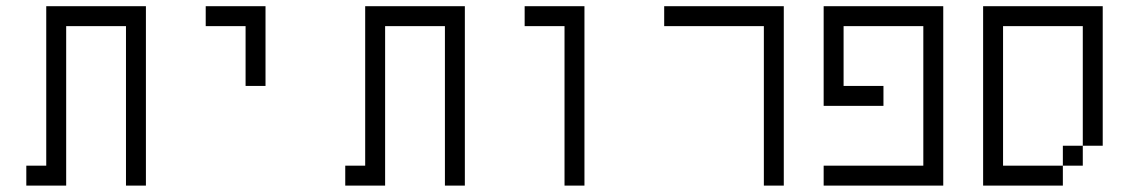

<svg xmlns="http://www.w3.org/2000/svg" viewBox="-20 -582 3540 602"><path d="M125 -62.5H62.5V0H187.5Q187.5 0 187.5 -500H375Q375 -500 375 0H437.5V-562.5H125Q125 -562.5 125 -62.5Z M750 -500V-312.5H812.5Q812.5 -312.5 812.5 -562.5H625V-500Z M1125 -62.5H1062.5V0H1187.5Q1187.5 0 1187.5 -500H1375Q1375 -500 1375 0H1437.5V-562.5H1125Q1125 -562.5 1125 -62.5Z M1750 -500Q1750 -500 1750 0H1812.5V-562.5H1625V-500Z M2375 -500Q2375 -500 2375 0H2437.5V-562.5H2062.5V-500Z M2750 -250V-312.5H2625V-500H2875V-62.5H2562.5V0H2937.5V-562.5H2562.5V-250Z M3062.5 -562.5V0H3312.5V-62.5H3125V-500H3375Q3375 -500 3375 -125H3312.5V-62.5H3375V-125H3437.5V-562.5Z"/></svg>

Font: BFUnifontExMono
Style: Regular
Weight: 500
Version: Version 15.0.06